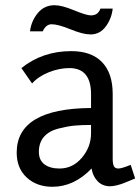

<svg xmlns="http://www.w3.org/2000/svg" viewBox="-20 -705 538 736"><path d="M365 -672H412Q408 -634 385.5 -603.5Q363 -573 327 -573Q298 -573 250.5 -592.5Q203 -612 178 -612Q156 -612 144 -585H95Q100 -625 125 -655Q150 -685 189 -685Q217 -685 264 -665.5Q311 -646 329 -646Q356 -646 365 -672ZM481 -73 498 -21Q491 -18 475.5 -11.5Q460 -5 450.5 -1.5Q441 2 427 5.5Q413 9 402 9Q373 9 354.5 -10Q336 -29 331 -59Q264 11 181 11Q121 11 82.5 -24.5Q44 -60 44 -120Q44 -289 329 -291V-344Q329 -444 246 -444Q207 -444 167 -428Q127 -412 103 -385L62 -444Q143 -509 253 -509Q331 -509 371.5 -466.5Q412 -424 412 -345V-97Q412 -77 416.5 -68Q421 -59 434 -59Q446 -59 481 -73ZM329 -194V-226Q292 -226 265.5 -223.5Q239 -221 203.5 -212Q168 -203 148.5 -180.5Q129 -158 129 -123Q129 -91 150.5 -75Q172 -59 208 -59Q259 -59 294 -100.5Q329 -142 329 -194Z"/></svg>

Font: Rosario
Style: Regular
Weight: 400
Designer: Hector Gatti
Foundry: Omnibus-Type
Version: Version 1.004